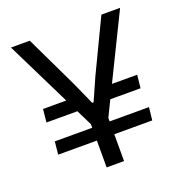

<svg xmlns="http://www.w3.org/2000/svg" viewBox="-118 -741 797 844"><g transform="rotate(-20 280.5 -319.5)"><path d="M498 -276H322L337.5 -337H504.5ZM58 -125.5 64 -185.5H504.5L498 -125.5ZM64 -337H221L237.5 -276H58ZM315.5 -192H244L24 -639H112L229 -394.5L276.5 -288.5H283L330 -394.5L447 -639H534.5ZM320.5 0H239V-269.5H320.5Z"/></g></svg>

Font: Anek Devanagari
Style: Regular
Weight: 400
Designer: Kailash Malviya (Devanagari) & Yesha Goshar (Latin)
Foundry: Ek Type
Version: Version 1.003